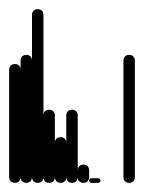

<svg xmlns="http://www.w3.org/2000/svg" viewBox="-20 -400 315 420"><path d="M0 -13H25V-248H0ZM13 -25Q9 -25 6 -23.5Q3 -22 1.5 -19Q0 -16 0 -13Q0 -9 1.5 -6Q3 -3 6 -1.5Q9 0 13 0Q16 0 19 -1.5Q22 -3 23.5 -6Q25 -9 25 -13Q25 -16 23.5 -19Q22 -22 19 -23.5Q16 -25 13 -25ZM13 -260Q9 -260 6 -258.5Q3 -257 1.5 -254Q0 -251 0 -248Q0 -244 1.5 -241Q3 -238 6 -236.5Q9 -235 13 -235Q16 -235 19 -236.5Q22 -238 23.5 -241Q25 -244 25 -248Q25 -251 23.5 -254Q22 -257 19 -258.5Q16 -260 13 -260Z M25 -13H50V-268H25ZM38 -25Q34 -25 31 -23.5Q28 -22 26.5 -19Q25 -16 25 -13Q25 -9 26.5 -6Q28 -3 31 -1.5Q34 0 38 0Q41 0 44 -1.5Q47 -3 48.5 -6Q50 -9 50 -13Q50 -16 48.5 -19Q47 -22 44 -23.5Q41 -25 38 -25ZM38 -280Q34 -280 31 -278.5Q28 -277 26.5 -274Q25 -271 25 -268Q25 -264 26.5 -261Q28 -258 31 -256.5Q34 -255 38 -255Q41 -255 44 -256.5Q47 -258 48.5 -261Q50 -264 50 -268Q50 -271 48.5 -274Q47 -277 44 -278.5Q41 -280 38 -280Z M50 -13H75V-368H50ZM63 -25Q59 -25 56 -23.5Q53 -22 51.5 -19Q50 -16 50 -13Q50 -9 51.5 -6Q53 -3 56 -1.5Q59 0 63 0Q66 0 69 -1.5Q72 -3 73.5 -6Q75 -9 75 -13Q75 -16 73.5 -19Q72 -22 69 -23.5Q66 -25 63 -25ZM63 -380Q59 -380 56 -378.5Q53 -377 51.5 -374Q50 -371 50 -368Q50 -364 51.5 -361Q53 -358 56 -356.5Q59 -355 63 -355Q66 -355 69 -356.5Q72 -358 73.5 -361Q75 -364 75 -368Q75 -371 73.5 -374Q72 -377 69 -378.5Q66 -380 63 -380Z M75 -13H100V-148H75ZM88 -25Q84 -25 81 -23.5Q78 -22 76.5 -19Q75 -16 75 -13Q75 -9 76.5 -6Q78 -3 81 -1.5Q84 0 88 0Q91 0 94 -1.5Q97 -3 98.5 -6Q100 -9 100 -13Q100 -16 98.5 -19Q97 -22 94 -23.5Q91 -25 88 -25ZM88 -160Q84 -160 81 -158.5Q78 -157 76.5 -154Q75 -151 75 -148Q75 -144 76.5 -141Q78 -138 81 -136.5Q84 -135 88 -135Q91 -135 94 -136.5Q97 -138 98.5 -141Q100 -144 100 -148Q100 -151 98.5 -154Q97 -157 94 -158.5Q91 -160 88 -160Z M100 -13H125V-88H100ZM113 -25Q109 -25 106 -23.5Q103 -22 101.5 -19Q100 -16 100 -13Q100 -9 101.5 -6Q103 -3 106 -1.5Q109 0 113 0Q116 0 119 -1.5Q122 -3 123.5 -6Q125 -9 125 -13Q125 -16 123.5 -19Q122 -22 119 -23.5Q116 -25 113 -25ZM113 -100Q109 -100 106 -98.5Q103 -97 101.5 -94Q100 -91 100 -88Q100 -84 101.5 -81Q103 -78 106 -76.5Q109 -75 113 -75Q116 -75 119 -76.5Q122 -78 123.5 -81Q125 -84 125 -88Q125 -91 123.5 -94Q122 -97 119 -98.5Q116 -100 113 -100Z M125 -13H150V-148H125ZM138 -25Q134 -25 131 -23.5Q128 -22 126.5 -19Q125 -16 125 -13Q125 -9 126.5 -6Q128 -3 131 -1.5Q134 0 138 0Q141 0 144 -1.5Q147 -3 148.5 -6Q150 -9 150 -13Q150 -16 148.5 -19Q147 -22 144 -23.5Q141 -25 138 -25ZM138 -160Q134 -160 131 -158.5Q128 -157 126.5 -154Q125 -151 125 -148Q125 -144 126.5 -141Q128 -138 131 -136.5Q134 -135 138 -135Q141 -135 144 -136.5Q147 -138 148.5 -141Q150 -144 150 -148Q150 -151 148.5 -154Q147 -157 144 -158.5Q141 -160 138 -160Z M150 -13H175V-28H150ZM163 -25Q159 -25 156 -23.5Q153 -22 151.5 -19Q150 -16 150 -13Q150 -9 151.5 -6Q153 -3 156 -1.5Q159 0 163 0Q166 0 169 -1.5Q172 -3 173.5 -6Q175 -9 175 -13Q175 -16 173.5 -19Q172 -22 169 -23.5Q166 -25 163 -25ZM163 -40Q159 -40 156 -38.5Q153 -37 151.5 -34Q150 -31 150 -28Q150 -24 151.5 -21Q153 -18 156 -16.5Q159 -15 163 -15Q166 -15 169 -16.5Q172 -18 173.5 -21Q175 -24 175 -28Q175 -31 173.5 -34Q172 -37 169 -38.5Q166 -40 163 -40Z M180 -10Q178 -10 176.5 -8.5Q175 -7 175 -5Q175 -3 176.5 -1.5Q178 0 180 0H195Q197 0 198.5 -1.5Q200 -3 200 -5Q200 -7 198.5 -8.5Q197 -10 195 -10Z M200 0Q200 0 200 0Q200 0 200 0Q200 0 200 0Q200 0 200 0H225Q225 0 225 0Q225 0 225 0Q225 0 225 0Q225 0 225 0Z M225 0Q225 0 225 0Q225 0 225 0Q225 0 225 0Q225 0 225 0H250Q250 0 250 0Q250 0 250 0Q250 0 250 0Q250 0 250 0Z M250 -13H275V-268H250ZM263 -25Q259 -25 256 -23.5Q253 -22 251.5 -19Q250 -16 250 -13Q250 -9 251.5 -6Q253 -3 256 -1.5Q259 0 263 0Q266 0 269 -1.5Q272 -3 273.5 -6Q275 -9 275 -13Q275 -16 273.5 -19Q272 -22 269 -23.5Q266 -25 263 -25ZM263 -280Q259 -280 256 -278.5Q253 -277 251.5 -274Q250 -271 250 -268Q250 -264 251.5 -261Q253 -258 256 -256.5Q259 -255 263 -255Q266 -255 269 -256.5Q272 -258 273.5 -261Q275 -264 275 -268Q275 -271 273.5 -274Q272 -277 269 -278.5Q266 -280 263 -280Z"/></svg>

Font: Wavefont Thin
Style: Regular
Weight: 100
Monospace: yes
Version: Version 3.005;gftools[0.9.33]